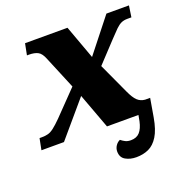

<svg xmlns="http://www.w3.org/2000/svg" viewBox="-154 -654 932 969"><g transform="rotate(-20 312.0 -169.5)"><path d="M416 197Q383 197 358.5 183Q334 169 334 137Q334 120 343.5 106Q353 92 367 86Q378 95 390 101Q402 107 419 107Q450 107 467 88Q484 69 492 32L498 0H329L259 -189L98 0H-23L-11 -61H2Q21 -61 35.5 -65Q50 -69 67 -82Q84 -95 110 -121L234 -249L162 -422Q149 -456 130.5 -465.5Q112 -475 83 -475H72L84 -536H312L378 -355L521 -536H642L633 -475H611Q592 -475 578 -468.5Q564 -462 548.5 -447Q533 -432 507 -404L406 -296L482 -131Q499 -94 515.5 -78.5Q532 -63 556 -61H583L566 38Q555 101 533.5 135.5Q512 170 482.5 183.5Q453 197 416 197Z"/></g></svg>

Font: Noto Serif Black
Style: Italic
Weight: 900
Italic angle: -12°
Designer: Monotype Design Team
Foundry: Monotype Imaging Inc.
Version: Version 2.013